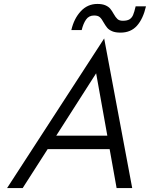

<svg xmlns="http://www.w3.org/2000/svg" viewBox="-20 -960 765 980"><path d="M511.7 -763.7 654.8 0H575.2L539.6 -198.7H223.1L95.7 0H16.1ZM527.8 -267.6 470.7 -585.9 267.1 -267.6ZM509.3 -844.7Q499.5 -863.3 489.7 -872.1Q480 -880.9 460.4 -880.9Q433.6 -880.9 419.2 -860.1Q404.8 -839.4 397 -806.6H344.2Q357.4 -864.7 392.1 -902.3Q426.8 -939.9 477.1 -939.9Q502 -939.9 518.1 -932.9Q534.2 -925.8 542.7 -915.5Q551.3 -905.3 560.1 -889.2Q570.3 -871.1 579.8 -862.5Q589.4 -854 606.9 -854Q628.9 -854 640.9 -861.3Q652.8 -868.7 659.2 -883.3Q665.5 -897.9 672.4 -927.7H725.1Q710.4 -863.8 679 -828.6Q647.5 -793.5 595.2 -793.5Q568.4 -793.5 552 -800.8Q535.6 -808.1 527.3 -818.1Q519 -828.1 509.3 -844.7Z"/></svg>

Font: Glacial Indifference
Style: Italic
Weight: 400
Designer: Alfredo Marco Pradil
Foundry: Alfredo Marco Pradil
Version: Version 1.312